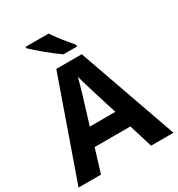

<svg xmlns="http://www.w3.org/2000/svg" viewBox="-215 -1071 1119 1209"><g transform="rotate(-30 345.0 -467.0)"><path d="M527 0 475 -170H215L163 0H0L252 -717H437L690 0ZM439 -297 387 -463Q382 -480 374 -506Q366 -532 358 -559Q350 -586 345 -606Q340 -586 331.5 -556.5Q323 -527 315.5 -500.5Q308 -474 304 -463L253 -297ZM321 -934Q336 -912 356.5 -884.5Q377 -857 398.5 -831.5Q420 -806 436 -787V-774H337Q318 -787 292.5 -806.5Q267 -826 240.5 -848Q214 -870 191 -890Q168 -910 154 -924V-934Z"/></g></svg>

Font: Noto IKEA Simplified Chinese
Style: Bold
Weight: 700
Designer: Monotype Design Team
Foundry: Monotype Imaging Inc.
Version: Version 1.100